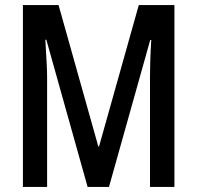

<svg xmlns="http://www.w3.org/2000/svg" viewBox="-20 -734 774 754"><path d="M324 0 162 -578H158Q161 -528 163 -491Q165 -454 165 -431V0H70V-714H210L366 -159H369L525 -714H665V0H569V-430Q569 -455 570 -492Q571 -529 574 -577H570L408 0Z"/></svg>

Font: Noto Sans Ethiopic ExtraCondensed Medium
Style: Regular
Weight: 500
Width: 2
Designer: Monotype Design Team
Foundry: Monotype Imaging Inc.
Version: Version 2.102; ttfautohint (v1.8.4.7-5d5b)